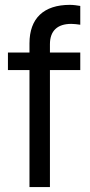

<svg xmlns="http://www.w3.org/2000/svg" viewBox="-20 -759 364 779"><path d="M99.6 -583V-545.9H12.2V-474.6H99.6V0H182.6V-474.6H305.7V-545.9H182.6V-579.6C182.6 -634.3 213.4 -662.1 269 -662.1C280.3 -662.1 292.5 -660.6 305.7 -658.7V-734.9C294.9 -736.8 277.8 -739.3 263.7 -739.3C157.7 -739.3 99.6 -685.1 99.6 -583Z"/></svg>

Font: Guggenheim Sans Display
Style: Regular
Weight: 400
Designer: Modified by Tom Baber under direction of Pentagram Design 2023
Foundry: rsms
Version: Version 1.001;Glyphs 3.1.2 (3151)